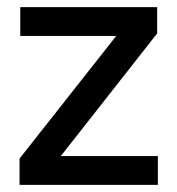

<svg xmlns="http://www.w3.org/2000/svg" viewBox="-20 -520 498 540"><path d="M35 -74 307 -419H37V-500H422V-426L151 -81H424V0H35Z"/></svg>

Font: AF Albert Sans Medium
Style: Regular
Weight: 500
Designer: Andreas Rasmussen
Foundry: a.Foundry
Version: Version 1.300;Glyphs 3.2 (3231)